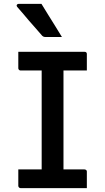

<svg xmlns="http://www.w3.org/2000/svg" viewBox="-20 -966 540 986"><path d="M306 -56H191L194 -87Q194 -105 194 -126Q194 -147 194 -165Q194 -225 194 -284.5Q194 -344 194 -403.5Q194 -463 194 -523Q194 -583 194 -644H311L306 -613Q306 -597 306 -578Q306 -559 306 -542Q306 -481 306 -420.5Q306 -360 306 -299Q306 -238 306 -177.5Q306 -117 306 -56ZM426 0H85Q83 0 81 -1Q79 -2 77.5 -3.5Q76 -5 75 -7Q74 -9 74 -11Q74 -26 74 -40Q74 -54 74 -67.5Q74 -81 74 -96H414Q417 -96 420 -94.5Q423 -93 424.5 -90.5Q426 -88 426 -85Q426 -70 426 -56.5Q426 -43 426 -29Q426 -15 426 0ZM74 -700H414Q420 -700 423 -697Q426 -694 426 -689Q426 -678 426 -667Q426 -656 426 -646Q426 -636 426 -625.5Q426 -615 426 -604H85Q81 -604 77.5 -607.5Q74 -611 74 -615Q74 -626 74 -636.5Q74 -647 74 -657Q74 -667 74 -678Q74 -689 74 -700ZM193 -946Q212 -915 229 -887.5Q246 -860 263 -833Q280 -806 298 -776Q285 -776 273.5 -776Q262 -776 248 -776Q234 -776 213 -776Q207 -776 203 -778Q199 -780 197 -782Q173 -810 156.5 -828.5Q140 -847 127 -862Q114 -877 100.5 -893.5Q87 -910 68 -931Q64 -936 66.5 -941Q69 -946 75 -946Q99 -946 114.5 -946Q130 -946 147.5 -946Q165 -946 193 -946Z"/></svg>

Font: Recursive Medium
Style: Regular
Weight: 500
Version: Version 1.085